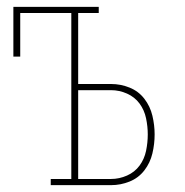

<svg xmlns="http://www.w3.org/2000/svg" viewBox="-20 -540 540 560"><path d="M128 0V-18H188V-502H39V-375H19V-520H268V-502H208V-295H304Q332 -295 358 -284.5Q384 -274 401 -252Q418 -230 424.5 -202.5Q431 -175 431 -148Q431 -120 424.5 -92.5Q418 -65 401 -43Q384 -21 358 -10.5Q332 0 304 0ZM208 -18H304Q328 -18 350.5 -28Q373 -38 387 -57Q401 -76 406 -100Q411 -124 411 -148Q411 -171 406 -195Q401 -219 387 -238Q373 -257 350.5 -267Q328 -277 304 -277H208Z"/></svg>

Font: Iosevka Curly Slab Thin
Style: Regular
Weight: 100
Monospace: yes
Designer: Belleve Invis
Foundry: Belleve Invis
Version: Version 22.1.2; ttfautohint (v1.8.4)